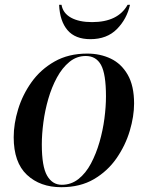

<svg xmlns="http://www.w3.org/2000/svg" viewBox="-20 -769 615 799"><path d="M235 10Q147 10 92 -41.5Q37 -93 37 -198Q37 -254 55.5 -314.5Q74 -375 111.5 -427.5Q149 -480 207 -513Q265 -546 343 -546Q397 -546 441 -525Q485 -504 511.5 -458Q538 -412 538 -338Q538 -285 520 -224.5Q502 -164 465 -110.5Q428 -57 371 -23.5Q314 10 235 10ZM237 0Q276 0 306.5 -24Q337 -48 358.5 -88.5Q380 -129 394 -177.5Q408 -226 414.5 -275.5Q421 -325 421 -368Q421 -461 400.5 -498.5Q380 -536 337 -536Q299 -536 269 -511.5Q239 -487 217 -446.5Q195 -406 181 -357.5Q167 -309 160.5 -259.5Q154 -210 154 -168Q154 -76 176 -38Q198 0 237 0ZM356 -606Q293 -606 261 -643.5Q229 -681 226 -749H236Q242 -714 275.5 -695.5Q309 -677 363 -677Q471 -677 511 -749H521Q508 -690 466.5 -648Q425 -606 356 -606Z"/></svg>

Font: Noto Serif Display Medium
Style: Italic
Weight: 500
Italic angle: -12°
Designer: Monotype Design Team
Foundry: Monotype Imaging Inc.
Version: Version 2.009